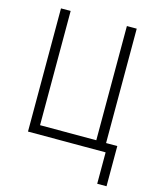

<svg xmlns="http://www.w3.org/2000/svg" viewBox="-130 -803 879 1075"><g transform="rotate(15 309.5 -266.0)"><path d="M592 -51V182H538V0H88V-714H144V-52H470V-714H527V-51Z"/></g></svg>

Font: Noto Sans UI SemiCondensed Light
Style: Regular
Weight: 300
Width: 4
Designer: Monotype Design Team
Foundry: Monotype Imaging Inc.
Version: Version 1.901